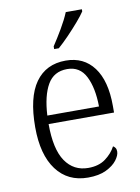

<svg xmlns="http://www.w3.org/2000/svg" viewBox="-87 -825 649 893"><g transform="rotate(-10 237.5 -378.0)"><path d="M256 10Q161 10 107.5 -61.5Q54 -133 54 -263Q54 -404 104 -474Q154 -544 247 -544Q332 -544 379.5 -480.5Q427 -417 427 -299V-267H118Q118 -148 157 -91Q196 -34 265 -34Q315 -34 347 -58Q379 -82 395 -113Q401 -110 405.5 -103.5Q410 -97 410 -86Q410 -68 393 -45.5Q376 -23 342 -6.5Q308 10 256 10ZM363 -307Q362 -395 334.5 -449.5Q307 -504 247 -504Q184 -504 154 -452Q124 -400 119 -307ZM204 -619Q226 -652 249.5 -692Q273 -732 287 -766H363V-756Q352 -739 328 -711Q304 -683 276.5 -654.5Q249 -626 226 -606H204Z"/></g></svg>

Font: Noto Serif Armenian SemiCondensed Light
Style: Regular
Weight: 300
Width: 4
Designer: Monotype Design Team
Foundry: Monotype Imaging Inc.
Version: Version 2.008; ttfautohint (v1.8.4.7-5d5b)